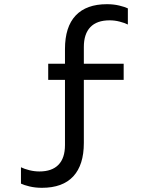

<svg xmlns="http://www.w3.org/2000/svg" viewBox="-20 -776 710 916"><path d="M490 -756Q522 -756 549 -749.5Q576 -743 590 -736V-659Q574 -667 550.5 -673Q527 -679 503 -679Q442 -679 411 -646.5Q380 -614 380 -552V-472H570V-395H380V-94Q380 11 329.5 65.5Q279 120 180 120Q148 120 121 113.5Q94 107 80 100V22Q96 30 120 36Q144 42 168 42Q228 42 259 10Q290 -22 290 -84V-395H210V-472H290V-542Q290 -648 341 -702Q392 -756 490 -756Z"/></svg>

Font: Madhuban
Style: Regular
Weight: 400
Designer: jaikishan Patel
Foundry: MagicType
Version: Version 1.000